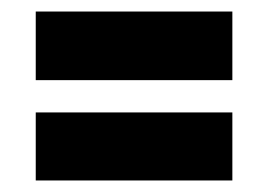

<svg xmlns="http://www.w3.org/2000/svg" viewBox="-20 -479 464 333"><path d="M42 -340V-459H383V-340ZM42 -166V-284H383V-166Z"/></svg>

Font: Bricolage Grotesque 72pt SemiCondensed
Style: Bold
Weight: 700
Width: 4
Designer: Mathieu Triay
Foundry: Atelier Triay
Version: Version 1.001;gftools[0.9.33.dev8+g029e19f]